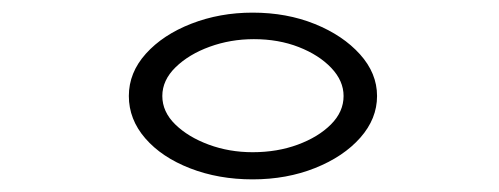

<svg xmlns="http://www.w3.org/2000/svg" viewBox="-20 -650 790 304"><path d="M380 -366Q326 -366 281 -383.5Q236 -401 210 -431Q184 -461 184 -498Q184 -535 211 -565Q238 -595 283 -612.5Q328 -630 380 -630Q434 -630 478.5 -612Q523 -594 550 -564Q577 -534 577 -498Q577 -462 550.5 -432Q524 -402 479 -384Q434 -366 380 -366ZM380 -409Q419 -409 451.5 -421Q484 -433 504 -453Q524 -473 524 -498Q524 -522 504.5 -542.5Q485 -563 453 -575.5Q421 -588 382 -588Q345 -588 312 -576Q279 -564 258 -543.5Q237 -523 237 -498Q237 -473 257.5 -453Q278 -433 310.5 -421Q343 -409 380 -409Z"/></svg>

Font: Inconsolata ExtraExpanded Light
Style: Regular
Weight: 300
Width: 8
Monospace: yes
Designer: Raph Levien, Cyreal, Brenton Simpson
Foundry: Raph Levien, Cyreal, Google
Version: Version 3.001; ttfautohint (v1.8.2.53-6de2)